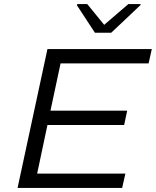

<svg xmlns="http://www.w3.org/2000/svg" viewBox="-20 -931 772 951"><path d="M67 0 215 -688H732L716 -617H280L230 -383H610L595 -312H215L164 -71H601L585 0ZM450 -769 361 -905 363 -911H412L496 -808L616 -911H677L675 -905L531 -769Z"/></svg>

Font: Saira Expanded
Style: Italic
Weight: 400
Width: 7
Italic angle: -12°
Designer: Hector Gatti with collaboration of the Omnibus-Type team
Foundry: Omnibus-Type
Version: Version 1.101